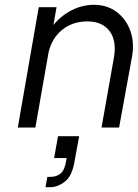

<svg xmlns="http://www.w3.org/2000/svg" viewBox="-20 -530 573 798"><path d="M141 -500H215L202 -426Q234 -465 278 -487.5Q322 -510 371 -510Q425 -510 464.5 -480.5Q504 -451 521.5 -402.5Q539 -354 529 -296L475 0H402L453 -288Q466 -359 436 -400Q406 -441 343 -441Q282 -441 239 -406.5Q196 -372 182 -313L127 0H54ZM221 36H309L289 145Q279 202 249.5 225Q220 248 188 248H169L177 205H190Q214 205 231 192Q248 179 255 139L257 127H205Z"/></svg>

Font: Overused Grotesk
Style: Italic
Weight: 400
Italic angle: -10°
Version: Version 0.003